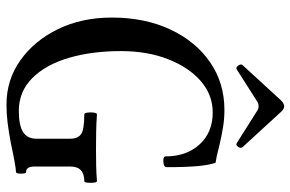

<svg xmlns="http://www.w3.org/2000/svg" viewBox="-176 -730 918 607"><g transform="rotate(90 283.5 -426.0)"><path d="M310 13Q232 13 170 -31Q108 -75 71.5 -150Q35 -225 35 -320Q35 -424 72.5 -504.5Q110 -585 176 -630.5Q242 -676 327 -676Q354 -676 379.5 -672Q405 -668 435 -661Q458 -655 472 -652Q486 -649 494 -648Q501 -629 504.5 -592.5Q508 -556 508 -493Q508 -487 500 -484.5Q492 -482 483.5 -483Q475 -484 474 -489Q474 -556 436 -597.5Q398 -639 335 -639Q279 -639 235.5 -601Q192 -563 166.5 -497.5Q141 -432 141 -349Q141 -257 162.5 -184Q184 -111 226.5 -68.5Q269 -26 330 -26Q376 -26 397 -39.5Q418 -53 418 -81V-189Q418 -212 404 -222.5Q390 -233 341 -233Q337 -233 335.5 -243Q334 -253 335.5 -263Q337 -273 341 -273Q369 -271 397 -270.5Q425 -270 452 -270Q478 -270 502.5 -270.5Q527 -271 552 -273Q556 -273 557 -263Q558 -253 557 -243Q556 -233 552 -233Q506 -233 506 -189V-76Q506 -49 523 -49Q527 -49 528 -41Q529 -33 528 -25Q527 -17 523 -17Q515 -17 490 -12.5Q465 -8 433 -1Q396 6 367.5 9.5Q339 13 310 13ZM199 -715Q193 -711 187 -719.5Q181 -728 185 -733L296 -854Q307 -865 316 -865Q324 -865 334 -854L445 -733Q449 -727 443.5 -719Q438 -711 432 -715L329 -780Q323 -784 316 -784Q307 -784 301 -780Z"/></g></svg>

Font: Junicode Two Beta Condensed Medium
Style: Regular
Weight: 500
Width: 3
Designer: Peter S. Baker
Foundry: Briery Creek Software
Version: Version 1.053; ttfautohint (v1.8.4)